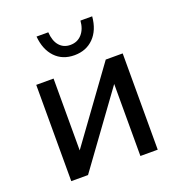

<svg xmlns="http://www.w3.org/2000/svg" viewBox="-131 -829 870 937"><g transform="rotate(-20 304.5 -360.5)"><path d="M80 -500H170V-127L441 -500H529V0H439V-374L167 0H80ZM223 -721Q226 -675 247.5 -650.5Q269 -626 304 -626Q341 -626 364 -652Q387 -678 390 -721H451Q445 -651 406 -611.5Q367 -572 306 -572Q244 -572 206 -612Q168 -652 162 -721Z"/></g></svg>

Font: Moderustic
Style: Regular
Weight: 400
Designer: Tural Alisoy
Foundry: TAFT Foundry
Version: Version 2.120